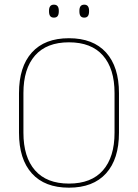

<svg xmlns="http://www.w3.org/2000/svg" viewBox="-20 -816 606 844"><path d="M283 9Q176.5 9 120 -53.8Q63.5 -116.5 63.5 -232.5V-406.5Q63.5 -522.5 120 -585.2Q176.5 -648 283 -648Q389.5 -648 446.2 -585.2Q503 -522.5 503 -406.5V-232.5Q503 -116.5 446.2 -53.8Q389.5 9 283 9ZM283 -9Q381.5 -9 432.5 -67.2Q483.5 -125.5 483.5 -232.5V-407Q483.5 -514 432.5 -572Q381.5 -630 283 -630Q185 -630 134 -572Q83 -514 83 -407V-232.5Q83 -125.5 134 -67.2Q185 -9 283 -9ZM217 -738.5Q206 -738.5 200.8 -745.2Q195.5 -752 195.5 -766V-769Q195.5 -782 200.8 -788.8Q206 -795.5 217 -795.5Q228 -795.5 233.2 -788.8Q238.5 -782 238.5 -769V-766Q238.5 -752 233.2 -745.2Q228 -738.5 217 -738.5ZM350.5 -738.5Q339.5 -738.5 334.2 -745.2Q329 -752 329 -766V-769Q329 -782 334.2 -788.8Q339.5 -795.5 350.5 -795.5Q361 -795.5 366.2 -788.8Q371.5 -782 371.5 -769V-766Q371.5 -752 366.2 -745.2Q361 -738.5 350.5 -738.5Z"/></svg>

Font: Anek Latin Medium Thin
Style: Regular
Weight: 250
Version: Version 1.003